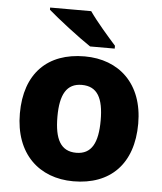

<svg xmlns="http://www.w3.org/2000/svg" viewBox="-54 -865 736 871"><g transform="rotate(5 313.5 -429.0)"><path d="M326 -817H139V-807C181 -770 282 -692 335 -657H447V-670C414 -707 357 -772 326 -817ZM583 -327C583 -509 471 -610 315 -610C146 -610 44 -509 44 -327C44 -143 156 -41 312 -41C480 -41 583 -143 583 -327ZM215 -327C215 -428 244 -480 313 -480C384 -480 412 -428 412 -327C412 -225 384 -171 314 -171C243 -171 215 -225 215 -327Z"/></g></svg>

Font: Noto Sans Tamil UI ExtraBold
Style: Regular
Weight: 800
Designer: Jelle Bosma - Monotype Design Team
Foundry: Monotype Imaging Inc.
Version: Version 2.004